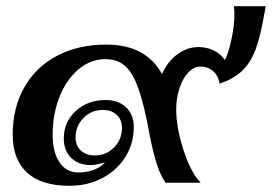

<svg xmlns="http://www.w3.org/2000/svg" viewBox="-20 -590 878 620"><path d="M838 -570 834 -548Q822 -477 806.5 -433.5Q791 -390 763 -362.5Q735 -335 689 -320Q685 -346 668 -360.5Q651 -375 626 -375Q606 -375 588 -356Q570 -337 559.5 -305Q549 -273 549 -237Q549 -178 572.5 -105.5Q596 -33 628 0H515Q486 -37 464 -151Q446 -250 427.5 -302.5Q409 -355 384 -377Q359 -399 320 -399Q273 -399 234 -366.5Q195 -334 172.5 -278Q150 -222 150 -155Q150 -99 172 -66Q194 -33 233 -33Q260 -33 282.5 -41.5Q305 -50 319 -65Q287 -57 274 -57Q233 -57 209.5 -80.5Q186 -104 186 -143Q186 -196 224.5 -231.5Q263 -267 321 -267Q363 -267 387.5 -243Q412 -219 412 -180Q412 -127 385 -83.5Q358 -40 310.5 -15Q263 10 204 10Q114 10 67.5 -32.5Q21 -75 21 -155Q21 -242 58.5 -308Q96 -374 164.5 -410Q233 -446 323 -446Q451 -446 503 -351Q521 -391 552.5 -414.5Q584 -438 621 -438Q648 -438 670.5 -427Q693 -416 706 -396Q717 -415 727 -461Q737 -507 737 -546Q737 -558 735 -570ZM374 -177Q374 -203 357 -219Q340 -235 312 -235Q275 -235 249.5 -209Q224 -183 224 -146Q224 -120 241 -104Q258 -88 286 -88Q323 -88 348.5 -114Q374 -140 374 -177Z"/></svg>

Font: Fahkwang SemiBold
Style: Italic
Weight: 600
Italic angle: -10°
Version: Version 1.000; ttfautohint (v1.6)